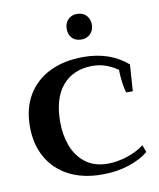

<svg xmlns="http://www.w3.org/2000/svg" viewBox="-80 -760 691 834"><g transform="rotate(-10 265.0 -343.0)"><path d="M261 -639Q261 -664 276 -680Q291 -696 317 -696Q342 -696 357 -680Q372 -664 372 -639Q372 -615 356.5 -599Q341 -583 317 -583Q291 -583 276 -598.5Q261 -614 261 -639ZM30 -248Q30 -330 65 -388Q100 -446 163 -476.5Q226 -507 310 -507Q428 -507 505 -440L497 -323H468Q462 -340 458 -370Q454 -400 454 -425Q401 -462 343 -462Q259 -462 211 -406.5Q163 -351 163 -245Q163 -189 181 -140.5Q199 -92 238 -62Q277 -32 336 -32Q376 -32 420.5 -46Q465 -60 497 -85L509 -53Q477 -26 423.5 -8Q370 10 304 10Q219 10 157.5 -22Q96 -54 63 -112.5Q30 -171 30 -248Z"/></g></svg>

Font: Trirong SemiBold
Style: Regular
Weight: 600
Designer: Katatrad Team
Foundry: CadsonDemak
Version: Version 1.000